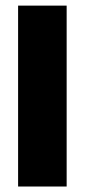

<svg xmlns="http://www.w3.org/2000/svg" viewBox="-20 -680 309 700"><path d="M223 0H46V-659.5H223Z"/></svg>

Font: Anek Devanagari Medium ExtraBold
Style: Regular
Weight: 800
Version: Version 1.003